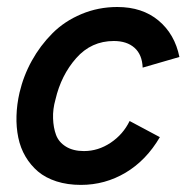

<svg xmlns="http://www.w3.org/2000/svg" viewBox="-20 -516 530 546"><path d="M210 9.8Q171.9 9.8 140.6 -0.2Q109.4 -10.3 88.1 -28.3Q66.9 -46.4 52.5 -70.8Q38.1 -95.2 32 -124.8Q25.9 -154.3 26.9 -186.5Q27.8 -218.8 35.6 -252.9Q46.9 -300.8 70.6 -343.5Q94.2 -386.2 128.7 -420.9Q163.1 -455.6 211.2 -475.8Q259.3 -496.1 313.5 -496.1Q384.8 -496.1 430.9 -457.5Q477.1 -418.9 490.2 -354L385.7 -323.7Q384.3 -360.8 362.5 -380.1Q340.8 -399.4 303.7 -399.4Q239.7 -399.4 196.8 -350.8Q153.8 -302.2 137.7 -232.9Q129.9 -205.6 130.9 -179.2Q131.8 -152.8 139.4 -132.3Q147 -111.8 167.5 -99.1Q188 -86.4 218.8 -86.4Q259.3 -86.4 294.7 -110.1Q330.1 -133.8 348.6 -171.9L434.6 -126Q396 -60.1 337.4 -25.1Q278.8 9.8 210 9.8Z"/></svg>

Font: HK Grotesk SemiBold Italic
Style: Regular
Weight: 600
Italic angle: -13°
Designer: Alfredo Marco Pradil and Stefan Peev
Foundry: Hanken Design Co.
Version: Version 1.000;PS 001.000;hotconv 1.0.88;makeotf.lib2.5.64775